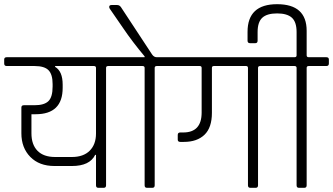

<svg xmlns="http://www.w3.org/2000/svg" viewBox="-34 -896 1589 916"><path d="M414 -581H229V-577Q265 -556 265 -492V-477Q265 -351 136 -351H116V-260Q116 -206 145 -176.5Q174 -147 229 -147H309Q364 -147 394 -177Q424 -207 424 -259V-572Q424 -581 414 -581ZM217 -483V-495Q217 -541 197.5 -561Q178 -581 131 -581H-2Q-14 -581 -14 -593V-612Q-14 -623 -2 -623H566Q578 -623 578 -612V-593Q578 -581 566 -581H482Q472 -581 472 -572V-12Q472 0 461 0H435Q424 0 424 -12V-157H420Q394 -104 309 -104H226Q153 -104 110.5 -147.5Q68 -191 68 -260V-383Q68 -394 80 -394H131Q177 -394 197 -413.5Q217 -433 217 -483Z M714 -623H798Q810 -623 810 -612V-593Q810 -581 798 -581H714Q704 -581 704 -572V-12Q704 0 693 0H667Q656 0 656 -12V-572Q656 -581 646 -581H563Q551 -581 551 -593V-612Q551 -623 563 -623H656V-627Q598 -696 552 -764L490 -854Q487 -858 487 -863Q487 -872 498 -872H525Q536 -872 543 -862L691 -637Q700 -623 714 -623Z M793 -623H1291Q1303 -623 1303 -612V-593Q1303 -581 1291 -581H1207Q1197 -581 1197 -572V-12Q1197 0 1186 0H1160Q1149 0 1149 -12V-572Q1149 -581 1140 -581H986Q977 -581 977 -572V-358Q977 -287 941.5 -253Q906 -219 843 -219H826Q814 -219 814 -230V-252Q814 -264 826 -264H840Q928 -264 928 -359V-572Q928 -581 919 -581H793Q781 -581 781 -593V-612Q781 -623 793 -623Z M1439 -623H1523Q1535 -623 1535 -612V-593Q1535 -581 1523 -581H1439Q1429 -581 1429 -572V-12Q1429 0 1418 0H1392Q1381 0 1381 -12V-572Q1381 -581 1371 -581H1288Q1276 -581 1276 -593V-612Q1276 -623 1288 -623H1371Q1381 -623 1381 -632V-743Q1381 -791 1358.5 -811.5Q1336 -832 1288 -832Q1240 -832 1217.5 -811.5Q1195 -791 1195 -743V-702Q1195 -690 1184 -690H1159Q1147 -690 1147 -702V-744Q1147 -876 1288 -876Q1429 -876 1429 -749V-632Q1429 -623 1439 -623Z"/></svg>

Font: Rajdhani
Style: Regular
Weight: 400
Designer: Satya Rajpurohit, Jyotish Sonowal
Foundry: Indian Type Foundry
Version: Version 1.201 February 1, 2022